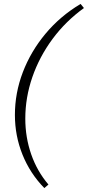

<svg xmlns="http://www.w3.org/2000/svg" viewBox="-20 -758 448 979"><path d="M206 201Q133 126 94.5 30Q56 -66 56 -172Q56 -284 96.5 -390Q137 -496 212 -586Q287 -676 391 -738L408 -717Q315 -650 248 -559.5Q181 -469 145 -365Q109 -261 109 -153Q109 -58 139 28.5Q169 115 227 183Z"/></svg>

Font: Piazzolla SC Light
Style: Italic
Weight: 300
Italic angle: -11.3°
Designer: Juan Pablo del Peral
Foundry: Huerta Tipografica
Version: Version 1.330